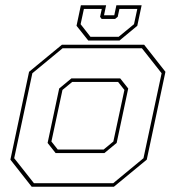

<svg xmlns="http://www.w3.org/2000/svg" viewBox="-20 -710 668 730"><path d="M100.5 0 19.5 -103 90.5 -437 215.5 -540H528L609 -437L538 -103L413 0ZM109 -13.5H410.5L525.5 -108.5L594.5 -431.5L519.5 -526.5H218L103 -431.5L34 -108.5ZM191.5 -128 161 -166.5 205 -373.5 251.5 -412H437L467.5 -373.5L423.5 -166.5L377 -128ZM199.5 -141.5H374L411 -172L453 -368L429 -398.5H254.5L217.5 -368L175.5 -172ZM315.5 -556 271 -612 287.5 -690H383.5L375.5 -652H414.5L422.5 -690H518.5L502 -612L434.5 -556ZM324 -570H431L489.5 -618L502 -676H434L427.5 -646L417.5 -638H366.5L360.5 -646L367 -676H299L286.5 -618Z"/></svg>

Font: Tourney Thin Thin
Style: Italic
Weight: 250
Italic angle: -12°
Version: Version 1.015